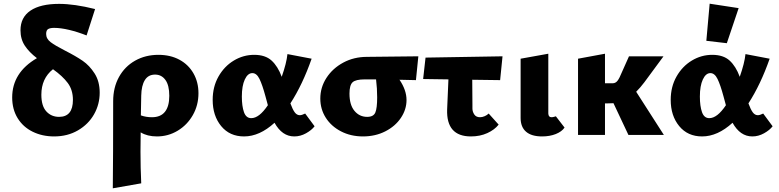

<svg xmlns="http://www.w3.org/2000/svg" viewBox="-20 -731 4222 1040"><path d="M332 -457Q391 -427 428 -401.5Q465 -376 492.5 -333Q520 -290 520 -229Q520 -166 489.5 -112Q459 -58 402.5 -25Q346 8 273 8Q209 8 157 -17.5Q105 -43 75.5 -91Q46 -139 46 -203Q46 -338 180 -416Q138 -448 114.5 -483.5Q91 -519 91 -567Q91 -637 145 -673.5Q199 -710 300 -710Q383 -710 495 -682L449 -539Q401 -558 355 -569Q309 -580 273 -580Q253 -580 241.5 -574Q230 -568 230 -547Q230 -521 254.5 -502.5Q279 -484 332 -457ZM375 -190Q375 -244 347 -281.5Q319 -319 267 -356Q204 -306 204 -218Q204 -157 231 -127.5Q258 -98 300 -98Q375 -98 375 -190Z M1055 -226Q1055 -161 1024.5 -107.5Q994 -54 942.5 -23Q891 8 830 8Q778 8 742 -14L741 91Q741 177 745 262L591 289Q593 123 593 -183Q593 -257 624.5 -314Q656 -371 712 -402.5Q768 -434 838 -434Q903 -434 952 -407.5Q1001 -381 1028 -333.5Q1055 -286 1055 -226ZM897 -212Q897 -269 876 -298Q855 -327 820 -327Q783 -327 764.5 -297Q746 -267 745 -213L743 -106Q771 -96 803 -96Q850 -96 873.5 -125.5Q897 -155 897 -212Z M1684 -47Q1668 -26 1637.5 -9Q1607 8 1574 8Q1508 8 1467 -66Q1386 8 1302 8Q1224 8 1178 -48Q1132 -104 1132 -190Q1132 -261 1163.5 -316.5Q1195 -372 1246.5 -403Q1298 -434 1357 -434Q1417 -434 1451 -403Q1485 -372 1506 -315Q1532 -389 1537 -438L1668 -413Q1619 -273 1553 -171Q1565 -138 1576.5 -122.5Q1588 -107 1604 -107Q1615 -107 1633 -116ZM1431 -161 1418 -209Q1401 -272 1385.5 -303.5Q1370 -335 1347 -335Q1322 -335 1306 -300.5Q1290 -266 1290 -208Q1290 -156 1301.5 -123.5Q1313 -91 1341 -91Q1384 -91 1431 -161Z M2233 -297Q2173 -299 2144 -299Q2182 -243 2182 -189Q2182 -138 2151.5 -92.5Q2121 -47 2067 -19.5Q2013 8 1946 8Q1880 8 1827 -19.5Q1774 -47 1744.5 -93.5Q1715 -140 1715 -197Q1715 -258 1748.5 -309.5Q1782 -361 1839.5 -392Q1897 -423 1968 -423L2246 -426ZM2017 -301H1956Q1907 -301 1890 -285.5Q1873 -270 1873 -224Q1873 -163 1900 -130.5Q1927 -98 1969 -98Q2003 -98 2013 -121.5Q2023 -145 2023 -204Q2023 -251 2017 -301Z M2689 -297 2538 -299 2539 -163Q2539 -161 2539 -143.5Q2539 -126 2549 -111Q2559 -96 2580 -96Q2592 -96 2605 -101.5Q2618 -107 2627 -116L2681 -56Q2659 -28 2619.5 -10Q2580 8 2531 8Q2397 8 2402 -138L2409 -301L2272 -303L2285 -419L2702 -426Z M2800 -92V-413L2950 -440V-116Q2951 -96 2967 -96Q2973 -96 2980.5 -98Q2988 -100 2991 -101L3038 -40Q3023 -18 2990.5 -5Q2958 8 2916 8Q2859 8 2829.5 -17.5Q2800 -43 2800 -92Z M3384 0 3303 -172Q3293 -171 3272 -171H3257V0H3111V-413L3257 -440V-280H3299Q3314 -280 3324.5 -293Q3335 -306 3350 -343L3387 -426H3574L3470 -285Q3449 -257 3426 -234L3576 0Z M4165 -47Q4149 -26 4118.5 -9Q4088 8 4055 8Q3989 8 3948 -66Q3867 8 3783 8Q3705 8 3659 -48Q3613 -104 3613 -190Q3613 -261 3644.5 -316.5Q3676 -372 3727.5 -403Q3779 -434 3838 -434Q3898 -434 3932 -403Q3966 -372 3987 -315Q4013 -389 4018 -438L4149 -413Q4100 -273 4034 -171Q4046 -138 4057.5 -122.5Q4069 -107 4085 -107Q4096 -107 4114 -116ZM3912 -161 3899 -209Q3882 -272 3866.5 -303.5Q3851 -335 3828 -335Q3803 -335 3787 -300.5Q3771 -266 3771 -208Q3771 -156 3782.5 -123.5Q3794 -91 3822 -91Q3865 -91 3912 -161ZM3806 -510 3824 -711 3981 -687 3917 -497Z"/></svg>

Font: Ysabeau Ultrabold
Style: Regular
Weight: 800
Designer: Christian Thalmann (Catharsis Fonts)
Version: Version 0.003